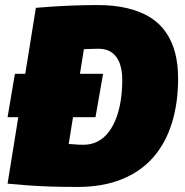

<svg xmlns="http://www.w3.org/2000/svg" viewBox="-20 -730 731 760"><path d="M10 -266 39 -438H388L358 -266ZM287 10Q231 10 183.5 8.5Q136 7 93.5 4Q51 1 10 -3L122 -699Q193 -705 252 -707.5Q311 -710 366 -710Q432 -710 484 -697.5Q536 -685 574 -661.5Q612 -638 636.5 -602.5Q661 -567 673 -521.5Q685 -476 685 -420Q685 -321 660 -241.5Q635 -162 585.5 -106Q536 -50 461 -20Q386 10 287 10ZM311 -157Q340 -157 364.5 -169Q389 -181 407.5 -204Q426 -227 438.5 -258.5Q451 -290 457.5 -329.5Q464 -369 464 -415Q464 -438 460 -457.5Q456 -477 448.5 -491.5Q441 -506 429.5 -516.5Q418 -527 403 -532Q388 -537 369 -537Q356 -537 346 -536.5Q336 -536 327.5 -536Q319 -536 312 -535L252 -160Q263 -160 271 -159Q279 -158 288 -157.5Q297 -157 311 -157Z"/></svg>

Font: Georama ExtraCondensed Thin Black
Style: Italic
Weight: 900
Italic angle: -9°
Version: Version 1.001